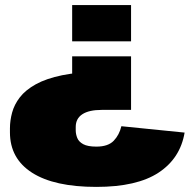

<svg xmlns="http://www.w3.org/2000/svg" viewBox="-20 -560 748 753"><path d="M19 -57Q19 -87 27.5 -118.5Q36 -150 58 -178.5Q80 -207 120.5 -229.5Q161 -252 224 -265Q287 -278 379 -278L263 -196V-339H494V-129H379Q329 -129 303 -112Q277 -95 277 -62V-49Q277 -34 283 -19Q289 -4 306.5 5.5Q324 15 358 15Q404 15 426 -8Q448 -31 456 -65L704 -40Q687 61 602 117Q517 173 358 173Q193 173 106 117.5Q19 62 19 -41ZM263 -398V-540H494V-398Z"/></svg>

Font: Pathway Extreme 28pt Black
Style: Regular
Weight: 900
Designer: Eduardo Rodriguez Tunni
Foundry: Eduardo Rodriguez Tunni
Version: Version 1.001;gftools[0.9.26]